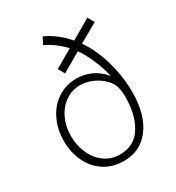

<svg xmlns="http://www.w3.org/2000/svg" viewBox="-178 -834 876 957"><g transform="rotate(-30 260.5 -355.5)"><path d="M44 -221Q44 -286 70 -341Q96 -396 144 -428Q192 -460 255 -460Q297 -460 337.5 -441.5Q378 -423 409 -385Q398 -434 376 -486Q354 -538 328 -574L218 -510L197 -547L301 -607Q255 -657 194 -687L213 -726Q284 -694 339 -629L453 -695L474 -658L365 -596Q409 -535 435.5 -444Q462 -353 462 -263Q462 -134 406.5 -59.5Q351 15 256 15Q189 15 141 -17.5Q93 -50 68.5 -104Q44 -158 44 -221ZM420 -259Q420 -300 409.5 -326.5Q399 -353 373 -375Q349 -396 317.5 -409Q286 -422 253 -422Q206 -422 168 -396Q130 -370 108.5 -324.5Q87 -279 87 -224Q87 -173 106.5 -127Q126 -81 164 -52Q202 -23 255 -23Q337 -23 378.5 -89.5Q420 -156 420 -259Z"/></g></svg>

Font: Bellota Text Light
Style: Regular
Weight: 300
Designer: Kemie Guaida
Foundry: Kemie Guaida
Version: Version 4.001